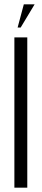

<svg xmlns="http://www.w3.org/2000/svg" viewBox="-20 -873 195 893"><path d="M76.2 -745.1H62L90.8 -853H141.1ZM46.9 -699.2H106.9V0H46.9Z"/></svg>

Font: Moniqa Narrow Heading
Style: Regular
Weight: 400
Width: 4
Designer: Rajesh Rajput
Foundry: Rajesh Rajput
Version: Version 1.000